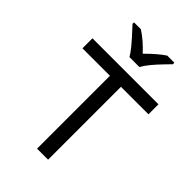

<svg xmlns="http://www.w3.org/2000/svg" viewBox="-266 -1009 1107 1107"><g transform="rotate(45 288.0 -455.0)"><path d="M351.6 0H261.7V-594.2H37.6V-675.8H575.7V-594.2H351.6ZM346.2 -750H265.1Q253.9 -770 229 -800.8Q204.1 -831.5 142.1 -897.9V-910.2H198.2Q253.9 -874 305.2 -817.9Q368.7 -881.3 413.1 -910.2H471.2V-897.9L439 -864.7Q368.7 -792.5 346.2 -750Z"/></g></svg>

Font: Cadman
Style: Regular
Weight: 400
Designer: Paul James MIller
Foundry: High-Logic / Made with FontCreator
Version: Version 2.114;March 28, 2021;FontCreator 13.0.0.2683 64-bit